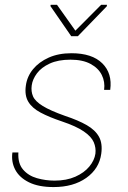

<svg xmlns="http://www.w3.org/2000/svg" viewBox="-20 -756 525 786"><path d="M288.6 -630.4 394 -736.3H418L417 -730L298.8 -607.9H271.5L186.5 -731L187.5 -736.3H213.4ZM233.9 -258.8Q181.2 -276.4 146 -295.2Q110.8 -314 95.5 -340.1Q80.1 -366.2 85.9 -405.8Q90.8 -442.9 115.2 -472.7Q139.6 -502.4 179.7 -520.3Q219.7 -538.1 272.5 -538.1Q356.9 -538.1 398.7 -496.8Q440.4 -455.6 431.2 -388.2H406.2Q410.6 -420.9 396.7 -449Q382.8 -477.1 350.6 -494.4Q318.4 -511.7 268.6 -511.7Q217.8 -511.7 183.6 -495.8Q149.4 -480 131.3 -455.8Q113.3 -431.6 109.9 -406.7Q106.4 -381.8 115.2 -361.6Q124 -341.3 154.8 -322.3Q185.5 -303.2 246.1 -281.7Q300.3 -263.7 335.2 -243.7Q370.1 -223.6 385.3 -196Q400.4 -168.5 394.5 -126.5Q386.2 -65.4 333.3 -27.8Q280.3 9.8 199.2 9.8Q138.2 9.8 98.9 -9.5Q59.6 -28.8 42.5 -61Q25.4 -93.3 30.8 -131.8H55.2Q52.7 -86.9 74.5 -61.8Q96.2 -36.6 131.3 -26.6Q166.5 -16.6 203.1 -16.6Q252.4 -16.6 288.6 -32.7Q324.7 -48.8 345.7 -74.2Q366.7 -99.6 370.6 -127Q373.5 -150.9 363.8 -173.8Q354 -196.8 323 -218Q292 -239.3 233.9 -258.8Z"/></svg>

Font: Robert Sans Thin
Style: Italic
Weight: 100
Italic angle: -8°
Designer: Christian Robertson (extended by Adam Twardoch)
Foundry: Google
Version: Version 12.135;April 2, 2019;FontCreator 11.5.0.2425 64-bit;